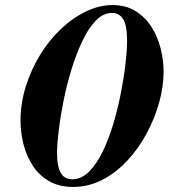

<svg xmlns="http://www.w3.org/2000/svg" viewBox="-20 -726 666 757"><path d="M268.2 11Q214 11 175 -11Q135.9 -33 111 -70Q86 -107 73.5 -154Q61 -201 61 -251Q61 -318.6 81.6 -384.7Q102.2 -450.7 137.6 -508.9Q173 -567 219.7 -611.2Q266.3 -655.4 318.9 -680.7Q371.4 -706 424 -706Q476.1 -706 514 -682.5Q552 -659 576.5 -621Q601 -583 613 -536.3Q625 -489.7 625 -443Q625 -384.6 607.5 -321.8Q590 -259 558 -199.5Q526 -140 481.6 -92.3Q437.1 -44.6 383.1 -16.8Q329 11 268.2 11ZM264 -19Q300.6 -19 330.8 -49Q361 -79 385.1 -128.8Q409.2 -178.6 427 -238.9Q444.9 -299.3 457 -361.1Q469 -423 475 -476.5Q481 -529.9 481 -565.6Q481 -626 465.6 -650.5Q450.3 -675 422 -675Q387 -675 357.6 -644.6Q328.3 -614.3 304.3 -563.5Q280.3 -512.8 261.6 -451.6Q242.9 -390.4 230.5 -328.2Q218 -266 211.5 -212Q205 -158 205 -123Q205 -79 214 -56.5Q223 -34 236.3 -26.5Q249.6 -19 264 -19Z"/></svg>

Font: Libre Bodoni
Style: Italic
Weight: 400
Italic angle: -13°
Designer: Pablo Impallari, Rodrigo Fuenzalida
Foundry: Impallari Type
Version: Version 2.005;gftools[0.9.23]